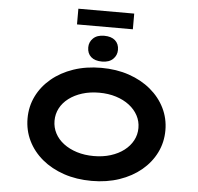

<svg xmlns="http://www.w3.org/2000/svg" viewBox="-67 -1149 1266 1228"><g transform="rotate(5 566.0 -535.0)"><path d="M566.5 10Q468.3 10 387.3 -17.5Q306.3 -45 247 -94.5Q187.7 -144 155.6 -210.1Q123.4 -276.1 123.4 -352.9Q123.4 -429.6 155.8 -495.7Q188.3 -561.7 247.6 -611.2Q306.9 -660.7 387.6 -688.2Q468.3 -715.7 565.9 -715.7Q663.1 -715.7 743.8 -688.2Q824.6 -660.7 883.9 -611.2Q943.2 -561.7 975.8 -495.7Q1008.4 -429.6 1008.4 -353.4Q1008.4 -276.1 975.8 -210.1Q943.2 -144 883.9 -94.5Q824.6 -45 743.8 -17.5Q663.1 10 566.5 10ZM565.9 -149.5Q625.2 -149.5 674.4 -165Q723.7 -180.5 759.6 -208.1Q795.6 -235.7 815.5 -272.8Q835.3 -309.8 835.3 -352.9Q835.3 -396 815.5 -433Q795.6 -470 759.6 -497.6Q723.7 -525.2 674.4 -540.7Q625.2 -556.2 565.9 -556.2Q506.7 -556.2 457.2 -540.7Q407.8 -525.2 371.5 -497.6Q335.2 -470 315.9 -433Q296.6 -396 296.6 -352.9Q296.6 -309.8 315.9 -272.8Q335.2 -235.7 371.5 -208.1Q407.8 -180.5 457.2 -165Q506.7 -149.5 565.9 -149.5ZM565.9 -756.1Q520 -756.1 495.3 -778.1Q470.5 -800.2 470.5 -838.9Q470.5 -873.7 495.6 -897.7Q520.6 -921.7 565.9 -921.7Q611.8 -921.7 636.6 -899.7Q661.3 -877.7 661.3 -838.9Q661.3 -804.2 636.3 -780.1Q611.3 -756.1 565.9 -756.1ZM386.1 -978.9V-1079.7H744.7V-978.9Z"/></g></svg>

Font: Lexend Zetta
Style: Regular
Weight: 400
Designer: Bonnie Shaver-Troup, Thomas Jockin
Foundry: Lexend
Version: Version 1.007